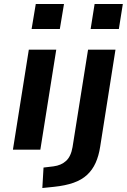

<svg xmlns="http://www.w3.org/2000/svg" viewBox="-20 -753 638 966"><path d="M139 -607 160 -733H302L281 -607ZM45 0 125 -503H263L183 0ZM436 -607 456 -733H598L578 -607ZM193 193 199 90 249 84Q288 79 312.5 56.5Q337 34 345 -13L423 -503H561L484 -15Q477 31 461 66.5Q445 102 418 127Q391 152 350 166.5Q309 181 251 187Z"/></svg>

Font: Nunito Sans 6pt
Style: Bold Italic
Weight: 700
Italic angle: -9°
Version: Version 3.101;gftools[0.9.27]